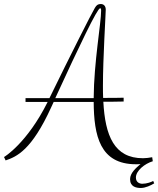

<svg xmlns="http://www.w3.org/2000/svg" viewBox="-80 -690 787 955"><path d="M47 -183H157C55 22 -59 91 -60 91L-52 108C3 89 77 58 175 -157C179 -166 183 -174 187 -183H386C387 -15 417 127 596 127C603 127 611 127 619 126C598 144 567 170 567 201C567 239 597 245 621 245C643 245 671 232 687 222L682 210C674 215 650 224 628 224C613 224 596 216 596 193C596 159 640 124 680 112L677 92C661 95 645 97 631 97C488 97 443 -15 434 -184C467 -184 500 -184 535 -185V-204C512 -203 474 -203 433 -203C432 -222 432 -243 432 -264C432 -400 446 -621 446 -642C446 -660 436 -670 421 -670C408 -670 400 -665 392 -651C374 -621 269 -413 166 -202H47ZM418 -649C421 -649 423 -647 423 -637C423 -575 387 -380 386 -202H195C316 -465 404 -649 418 -649Z"/></svg>

Font: Clicker Script
Style: Regular
Weight: 400
Designer: Astigmatic (AOETI)
Foundry: Astigmatic (AOETI)
Version: Version 1.000